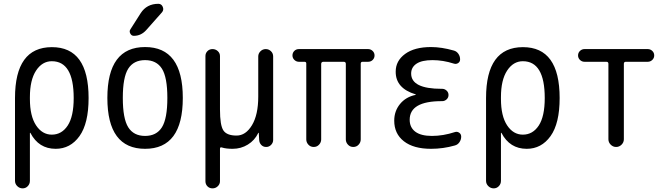

<svg xmlns="http://www.w3.org/2000/svg" viewBox="-20 -780 3540 1019"><path d="M138.7 -264.6V-254.9Q138.7 -164.1 171.4 -114.7Q204.1 -65.4 254.9 -65.4Q307.6 -65.4 339.4 -113.8Q371.1 -162.1 371.1 -259.8Q371.1 -455.1 254.9 -455.1Q204.1 -455.1 171.4 -405.3Q138.7 -355.5 138.7 -264.6ZM59.6 179.7V-259.8Q59.6 -529.3 254.9 -529.8Q450.2 -530.3 450.2 -259.8Q450.2 -125 401.9 -57.6Q353.5 9.8 275.4 9.8Q185.5 9.8 141.6 -74.2Q141.6 -75.2 139.6 -75.2Q138.7 -75.2 138.7 -74.2V179.7Q138.7 196.3 127.4 208Q116.2 219.7 100.1 219.7Q84 219.7 71.8 208Q59.6 196.3 59.6 179.7Z M839.4 -415.5Q810.5 -460.9 750 -460.9Q689.5 -460.9 660.6 -415.5Q631.8 -370.1 631.8 -260.3Q631.8 -150.4 660.6 -104.5Q689.5 -58.6 750 -58.6Q810.5 -58.6 839.4 -104.5Q868.2 -150.4 868.2 -260.3Q868.2 -370.1 839.4 -415.5ZM950.2 -260.3Q950.2 9.8 750 9.8Q549.8 9.8 549.8 -260.3Q549.8 -530.3 750 -530.3Q950.2 -530.3 950.2 -260.3ZM726.6 -710Q758.8 -759.8 820.3 -759.8Q836.9 -759.8 843.8 -743.7Q850.6 -727.5 839.8 -714.8L755.9 -620.1Q728.5 -589.8 690.4 -589.8Q677.7 -589.8 671.4 -602.1Q665 -614.3 671.9 -624Z M1070.3 181.6V-482.4Q1070.3 -498 1081.1 -508.8Q1091.8 -519.5 1107.9 -519.5Q1124 -519.5 1135.7 -508.8Q1147.5 -498 1147.5 -482.4V-198.2Q1147.5 -115.2 1165.5 -87.9Q1183.6 -60.5 1235.4 -60.5Q1284.2 -60.5 1317.4 -115.7Q1350.6 -170.9 1350.6 -267.6V-480.5Q1350.6 -496.1 1362.3 -507.8Q1374 -519.5 1390.6 -519.5Q1406.2 -519.5 1418 -508.3Q1429.7 -497.1 1429.7 -480.5V-37.1Q1429.7 -22.5 1418.9 -11.2Q1408.2 0 1392.6 0Q1377 0 1366.7 -10.7Q1356.4 -21.5 1355.5 -37.1L1353.5 -74.2Q1353.5 -75.2 1352.5 -75.2Q1350.6 -75.2 1350.6 -74.2Q1332 -35.2 1295.4 -12.7Q1258.8 9.8 1214.8 9.8Q1179.7 9.8 1158.2 2.9Q1147.5 -1 1147.5 9.8V181.6Q1147.5 197.3 1135.7 208.5Q1124 219.7 1107.9 219.7Q1091.8 219.7 1081.1 209Q1070.3 198.2 1070.3 181.6Z M1566.4 -452.1Q1552.7 -452.1 1542.5 -461.9Q1532.2 -471.7 1532.2 -485.8Q1532.2 -500 1542 -509.8Q1551.8 -519.5 1566.4 -519.5H1933.6Q1947.3 -519.5 1957.5 -509.8Q1967.8 -500 1967.8 -485.8Q1967.8 -471.7 1958 -461.9Q1948.2 -452.1 1933.6 -452.1H1904.3Q1895.5 -452.1 1894.5 -443.4V-40Q1894.5 -24.4 1883.3 -12.2Q1872.1 0 1855 0Q1837.9 0 1826.7 -12.2Q1815.4 -24.4 1815.4 -40V-441.4Q1815.4 -452.1 1803.7 -452.1H1696.3Q1685.5 -452.1 1684.6 -441.4V-40Q1684.6 -24.4 1673.3 -12.2Q1662.1 0 1645 0Q1627.9 0 1616.7 -12.2Q1605.5 -24.4 1605.5 -40V-443.4Q1605.5 -452.1 1595.7 -452.1Z M2185.5 -276.4Q2186.5 -276.4 2186.5 -278.3Q2186.5 -279.3 2185.5 -279.3Q2079.1 -311.5 2080.1 -400.4Q2080.1 -457 2129.9 -493.7Q2179.7 -530.3 2267.6 -530.3Q2323.2 -530.3 2388.7 -511.7Q2403.3 -507.8 2412.6 -494.6Q2421.9 -481.4 2421.9 -464.8Q2421.9 -452.1 2411.6 -445.3Q2401.4 -438.5 2388.7 -442.4Q2331.1 -460.9 2275.4 -460.9Q2218.8 -460.9 2190.4 -441.9Q2162.1 -422.9 2162.1 -389.6Q2162.1 -308.6 2324.2 -308.6H2327.1Q2339.8 -308.6 2350.1 -299.3Q2360.4 -290 2360.4 -275.9Q2360.4 -261.7 2350.1 -252.4Q2339.8 -243.2 2327.1 -243.2H2324.2Q2154.3 -243.2 2154.3 -144.5Q2154.3 -103.5 2184.1 -81.1Q2213.9 -58.6 2272.5 -58.6Q2332 -58.6 2394.5 -79.1Q2406.2 -83 2417 -75.7Q2427.7 -68.4 2427.7 -54.7Q2427.7 -39.1 2418.5 -25.4Q2409.2 -11.7 2393.6 -7.8Q2332 9.8 2267.6 9.8Q2174.8 9.8 2123.5 -30.3Q2072.3 -70.3 2072.3 -139.6Q2072.3 -190.4 2103 -228Q2133.8 -265.6 2185.5 -276.4Z M2638.7 -264.6V-254.9Q2638.7 -164.1 2671.4 -114.7Q2704.1 -65.4 2754.9 -65.4Q2807.6 -65.4 2839.4 -113.8Q2871.1 -162.1 2871.1 -259.8Q2871.1 -455.1 2754.9 -455.1Q2704.1 -455.1 2671.4 -405.3Q2638.7 -355.5 2638.7 -264.6ZM2559.6 179.7V-259.8Q2559.6 -529.3 2754.9 -529.8Q2950.2 -530.3 2950.2 -259.8Q2950.2 -125 2901.9 -57.6Q2853.5 9.8 2775.4 9.8Q2685.5 9.8 2641.6 -74.2Q2641.6 -75.2 2639.6 -75.2Q2638.7 -75.2 2638.7 -74.2V179.7Q2638.7 196.3 2627.4 208Q2616.2 219.7 2600.1 219.7Q2584 219.7 2571.8 208Q2559.6 196.3 2559.6 179.7Z M3082 -452.1Q3068.4 -452.1 3058.1 -461.9Q3047.9 -471.7 3047.9 -485.8Q3047.9 -500 3058.1 -509.8Q3068.4 -519.5 3082 -519.5H3418Q3431.6 -519.5 3441.9 -509.8Q3452.1 -500 3452.1 -485.8Q3452.1 -471.7 3441.9 -461.9Q3431.6 -452.1 3418 -452.1H3301.8Q3291 -452.1 3291 -441.4V-41Q3291 -24.4 3278.8 -12.2Q3266.6 0 3250 0Q3233.4 0 3221.2 -12.2Q3209 -24.4 3209 -41V-441.4Q3209 -452.1 3198.2 -452.1Z"/></svg>

Font: Rounded-X Mgen+ 2m regular
Style: Regular
Weight: 400
Designer: [Source Han Sans]
Ryoko NISHIZUKA  (kana & ideographs); Paul D. Hunt (Latin, Greek & Cyrillic); Wenlong ZHANG  (bopomofo
Version: Version 1.059.20150602